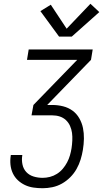

<svg xmlns="http://www.w3.org/2000/svg" viewBox="-20 -997 546 1017"><path d="M206 0Q181 0 157 -3.5Q133 -7 112 -17Q91 -27 74.5 -42.5Q58 -58 48 -79Q38 -100 35.5 -124.5Q33 -149 37 -173Q37 -173 37 -174Q37 -175 37 -176H98Q98 -175 98 -174.5Q98 -174 98 -174Q94 -150 99 -126Q104 -102 119.5 -85.5Q135 -69 158 -62Q181 -55 206 -55Q225 -55 244.5 -60Q264 -65 281.5 -76Q299 -87 312.5 -103Q326 -119 335.5 -137Q345 -155 350.5 -174Q356 -193 359 -212Q362 -232 363 -253Q364 -274 361.5 -293Q359 -312 351 -330Q343 -348 329 -361Q315 -374 296.5 -380Q278 -386 257 -386H147L157 -441L389 -680H123L132 -735H471L462 -680L230 -441H257Q286 -441 314 -434Q342 -427 364 -411Q386 -395 400 -370.5Q414 -346 419.5 -319Q425 -292 424.5 -262.5Q424 -233 419 -203Q415 -178 407 -152Q399 -126 385.5 -102Q372 -78 352 -58Q332 -38 308 -24.5Q284 -11 257.5 -5.5Q231 0 206 0ZM293 -803 194 -938 249 -972 333 -845 459 -977 506 -933 360 -803Z"/></svg>

Font: Iosevka Curly Light Oblique
Style: Regular
Weight: 300
Italic angle: -9°
Monospace: yes
Designer: Belleve Invis
Foundry: Belleve Invis
Version: Version 11.1.0; ttfautohint (v1.8.3)